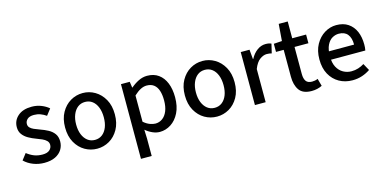

<svg xmlns="http://www.w3.org/2000/svg" viewBox="-78 -1078 3428 1711"><g transform="rotate(-15 1636.0 -222.0)"><path d="M210 12Q157 12 109 -6.5Q61 -25 26 -59L70 -116Q103 -90 137 -77Q171 -64 213 -64Q257 -64 278.5 -83.5Q300 -103 300 -131Q300 -153 284.5 -168.5Q269 -184 245 -194.5Q221 -205 194 -215Q158 -228 125.5 -246.5Q93 -265 73 -292Q53 -319 53 -358Q53 -420 99.5 -460.5Q146 -501 227 -501Q274 -501 314.5 -485Q355 -469 384 -444L340 -387Q314 -405 287 -415Q260 -425 228 -425Q187 -425 167 -406.5Q147 -388 147 -363Q147 -343 159.5 -329.5Q172 -316 194.5 -306Q217 -296 248 -285Q286 -272 319.5 -254Q353 -236 373.5 -208Q394 -180 394 -137Q394 -96 373 -62Q352 -28 311 -8Q270 12 210 12Z M698 12Q637 12 585 -18Q533 -48 500.5 -105.5Q468 -163 468 -244Q468 -325 500.5 -382.5Q533 -440 585 -470.5Q637 -501 698 -501Q758 -501 810 -470.5Q862 -440 894.5 -382.5Q927 -325 927 -244Q927 -163 894.5 -105.5Q862 -48 810 -18Q758 12 698 12ZM698 -69Q737 -69 765.5 -91Q794 -113 809.5 -152Q825 -191 825 -244Q825 -296 809.5 -335.5Q794 -375 765.5 -397Q737 -419 698 -419Q659 -419 630.5 -397Q602 -375 586 -335.5Q570 -296 570 -244Q570 -191 586 -152Q602 -113 630.5 -91Q659 -69 698 -69Z M1049 200V-489H1130L1138 -434H1141Q1173 -462 1212 -481.5Q1251 -501 1292 -501Q1354 -501 1397 -470Q1440 -439 1462.5 -383Q1485 -327 1485 -252Q1485 -168 1455.5 -109Q1426 -50 1378 -19Q1330 12 1275 12Q1243 12 1209.5 -2.5Q1176 -17 1145 -43L1148 40V200ZM1256 -70Q1292 -70 1321 -91Q1350 -112 1366.5 -152.5Q1383 -193 1383 -251Q1383 -302 1371 -339.5Q1359 -377 1333 -397.5Q1307 -418 1266 -418Q1238 -418 1209 -403Q1180 -388 1148 -358V-116Q1177 -91 1205.5 -80.5Q1234 -70 1256 -70Z M1803 12Q1742 12 1690 -18Q1638 -48 1605.5 -105.5Q1573 -163 1573 -244Q1573 -325 1605.5 -382.5Q1638 -440 1690 -470.5Q1742 -501 1803 -501Q1863 -501 1915 -470.5Q1967 -440 1999.5 -382.5Q2032 -325 2032 -244Q2032 -163 1999.5 -105.5Q1967 -48 1915 -18Q1863 12 1803 12ZM1803 -69Q1842 -69 1870.5 -91Q1899 -113 1914.5 -152Q1930 -191 1930 -244Q1930 -296 1914.5 -335.5Q1899 -375 1870.5 -397Q1842 -419 1803 -419Q1764 -419 1735.5 -397Q1707 -375 1691 -335.5Q1675 -296 1675 -244Q1675 -191 1691 -152Q1707 -113 1735.5 -91Q1764 -69 1803 -69Z M2154 0V-489H2235L2243 -401H2246Q2271 -448 2307.5 -474.5Q2344 -501 2385 -501Q2402 -501 2414.5 -498.5Q2427 -496 2438 -491L2418 -406Q2407 -409 2397 -410.5Q2387 -412 2372 -412Q2342 -412 2309 -388.5Q2276 -365 2253 -306V0Z M2677 10Q2595 10 2562 -37.5Q2529 -85 2529 -161V-409H2458V-484L2534 -489L2546 -644H2629V-489H2757V-409H2629V-160Q2629 -116 2645.5 -93Q2662 -70 2701 -70Q2714 -70 2727.5 -72.5Q2741 -75 2754 -81L2773 -12Q2754 -2 2729 4Q2704 10 2677 10Z M3053 12Q2985 12 2931 -18.5Q2877 -49 2845.5 -106Q2814 -163 2814 -244Q2814 -324 2846 -381.5Q2878 -439 2929 -470Q2980 -501 3037 -501Q3102 -501 3146 -471.5Q3190 -442 3212.5 -390.5Q3235 -339 3235 -270Q3235 -256 3234 -242Q3233 -228 3230 -215H2886V-292H3147Q3147 -354 3120 -387.5Q3093 -421 3039 -421Q3008 -421 2979 -404.5Q2950 -388 2931 -349.5Q2912 -311 2912 -245Q2912 -185 2933 -146Q2954 -107 2989 -87.5Q3024 -68 3064 -68Q3098 -68 3127.5 -77.5Q3157 -87 3182 -103L3217 -39Q3184 -16 3142.5 -2Q3101 12 3053 12Z"/></g></svg>

Font: Source Sans 3 ExtraLight Medium
Style: Regular
Weight: 500
Version: Version 3.052;hotconv 1.1.0;makeotfexe 2.6.0